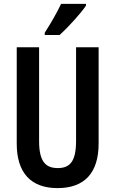

<svg xmlns="http://www.w3.org/2000/svg" viewBox="-20 -1023 593 987"><path d="M422 -994V-1003H294C273 -959 245 -909 210 -855V-843H286C331 -883 396 -955 422 -994ZM487 -285V-780H371V-298C371 -194 340 -159 277 -159C215 -159 181 -192 181 -297V-780H66V-285C66 -133 140 -56 276 -56C414 -56 487 -134 487 -285Z"/></svg>

Font: Noto Sans Malayalam UI ExtraCondensed SemiBold
Style: Regular
Weight: 600
Width: 2
Designer: Jelle Bosma - Monotype Design Team
Foundry: Monotype Imaging Inc.
Version: Version 2.104